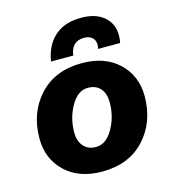

<svg xmlns="http://www.w3.org/2000/svg" viewBox="-108 -808 817 907"><g transform="rotate(-15 300.0 -354.0)"><path d="M181 -555Q193 -631 241 -674.5Q289 -718 371 -718Q442 -718 482.5 -683.5Q523 -649 523 -592Q523 -572 519 -555H411Q414 -566 414 -575Q414 -598 399 -610.5Q384 -623 361 -623Q298 -623 290 -555ZM281 10Q168 10 101 -54Q34 -118 34 -217Q34 -343 110.5 -426.5Q187 -510 319 -510Q432 -510 499 -446Q566 -382 566 -283Q566 -157 489.5 -73.5Q413 10 281 10ZM283 -110Q332 -110 365.5 -168.5Q399 -227 399 -297Q399 -340 377.5 -365Q356 -390 316 -390Q267 -390 233.5 -331.5Q200 -273 200 -203Q200 -160 222 -135Q244 -110 283 -110Z"/></g></svg>

Font: Elaine Sans
Style: Bold Italic
Weight: 700
Italic angle: -13°
Designer: Wei Huang
Foundry: Wei Huang
Version: Version 2.001;December 24, 2019;FontCreator 12.0.0.2547 64-b